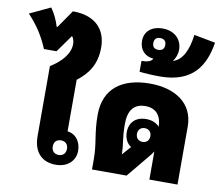

<svg xmlns="http://www.w3.org/2000/svg" viewBox="-147 -1045 1340 1170"><g transform="rotate(10 523.0 -459.5)"><path d="M419 -741C419 -849 355 -929 211 -929L135 -819H130C118 -859 100 -897 77 -929L-51 -869C2 -813 45 -751 77 -672H155L232 -780C242 -767 247 -751 247 -732C247 -670 194 -614 131 -576V-144C131 -36 191 10 269 10C346 10 390 -38 390 -97C390 -151 360 -197 306 -203V-522C371 -572 419 -634 419 -741ZM277 -142C303 -142 321 -126 321 -97C321 -68 303 -52 277 -52C251 -52 233 -68 233 -97C233 -127 251 -142 277 -142Z M493 0H707L816 -132C828 -146 839 -160 848 -174V0H1022V-359C1022 -503 907 -577 751 -577C581 -577 469 -499 469 -334C469 -215 493 -168 493 -60ZM642 -307C642 -390 674 -437 747 -437C814 -437 847 -394 848 -327C829 -348 801 -360 766 -360C700 -360 662 -321 662 -260C662 -224 677 -193 704 -176L656 -122C655 -195 642 -216 642 -307ZM767 -219C742 -219 725 -235 725 -262C725 -288 742 -304 767 -304C790 -304 808 -288 808 -262C808 -234 790 -219 767 -219Z M801 -630C1003 -630 1074 -744 1097 -891L965 -916C954 -826 924 -755 864 -737C879 -758 889 -783 889 -811C889 -871 846 -921 767 -921C704 -921 657 -886 657 -825C657 -768 693 -734 744 -730C735 -710 705 -704 675 -704V-637C707 -633 757 -630 801 -630ZM763 -788C740 -788 727 -800 727 -824C727 -848 740 -861 763 -861C787 -861 801 -849 801 -824C801 -800 787 -788 763 -788Z"/></g></svg>

Font: Noto Sans Thai Looped SemiCondensed Black
Style: Regular
Weight: 900
Width: 4
Designer: Sasikarn Vongin, Ben Mitchell
Foundry: The Fontpad Ltd
Version: Version 1.001